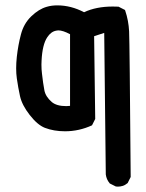

<svg xmlns="http://www.w3.org/2000/svg" viewBox="-20 -551 540 708"><path d="M290 -505.9Q334.5 -526.9 396 -526.9Q405.8 -526.9 417 -526.4L440.9 -514.2L441.9 -511.2Q454.1 -475.1 456.1 -435.3Q458 -395.5 461.9 101.6L450.7 124Q441.4 131.8 432.4 134.5Q423.3 137.2 415 137.2Q411.6 137.2 407.2 136.7L384.8 125.5L383.8 124Q372.6 110.8 370.1 92.3L364.3 -429.7L327.1 -417.5L331.1 -112.3L319.3 -88.9Q271.5 -66.9 219.7 -66.9Q178.7 -66.9 145.5 -79.6Q118.2 -90.3 89.6 -127Q61 -163.6 53.7 -196.8Q46.9 -228 42 -262.2Q39.6 -279.3 39.6 -299.1Q39.6 -318.8 42 -341.3Q46.9 -385.3 57.1 -423.8Q67.4 -463.9 95.2 -490.7Q123 -517.6 152.3 -525.9Q169.9 -531.2 191.4 -531.2Q241.7 -531.2 290 -505.9ZM194.8 -439Q190.9 -439 187.5 -438Q168 -434.6 154.3 -413.6Q136.2 -386.7 133.3 -327.6Q132.8 -318.8 132.8 -313Q132.8 -294.4 134.8 -279.3Q138.7 -244.1 143.6 -218.3Q147.9 -194.8 170.9 -174.8Q189 -159.7 224.1 -159.7Q231 -159.7 238.3 -160.6V-424.8Q211.9 -439 194.8 -439Z"/></svg>

Font: Bakudai
Style: Bold
Weight: 700
Version: Version 1.48